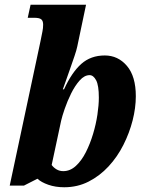

<svg xmlns="http://www.w3.org/2000/svg" viewBox="-20 -780 614 810"><path d="M251 10Q214 10 184 -0.5Q154 -11 138 -26L81 3H21L151 -607Q156 -633 159 -647Q162 -661 162 -676Q162 -692 154 -698.5Q146 -705 124 -705H97L109 -760H343L306 -584Q303 -569 294.5 -544Q286 -519 276 -490.5Q266 -462 257.5 -438Q249 -414 245 -403H250Q283 -475 323 -510.5Q363 -546 422 -546Q478 -546 515.5 -502Q553 -458 553 -374Q553 -325 539.5 -272Q526 -219 500.5 -168.5Q475 -118 438 -78Q401 -38 354 -14Q307 10 251 10ZM247 -58Q276 -58 300 -80Q324 -102 342 -137.5Q360 -173 372.5 -214.5Q385 -256 391 -296.5Q397 -337 397 -368Q397 -420 385.5 -441.5Q374 -463 358 -463Q336 -463 316 -440.5Q296 -418 280 -385.5Q264 -353 253 -321Q242 -289 238 -271L198 -84Q206 -73 218.5 -65.5Q231 -58 247 -58Z"/></svg>

Font: Noto Serif Condensed ExtraBold
Style: Italic
Weight: 800
Width: 3
Italic angle: -12°
Designer: Monotype Design Team
Foundry: Monotype Imaging Inc.
Version: Version 2.014; ttfautohint (v1.8.4.7-5d5b)